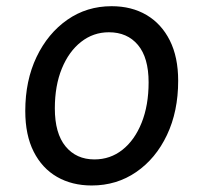

<svg xmlns="http://www.w3.org/2000/svg" viewBox="-20 -576 640 604"><path d="M268.5 7.5Q206.5 7.5 159.5 -19.5Q112.5 -46.5 86 -98.8Q59.5 -151 59.5 -227Q59.5 -322.5 95 -396.8Q130.5 -471 191.8 -513.8Q253 -556.5 331 -556.5Q394 -556.5 441 -528.8Q488 -501 514.2 -448.8Q540.5 -396.5 540.5 -322Q540.5 -225.5 505.2 -151.2Q470 -77 408.5 -34.8Q347 7.5 268.5 7.5ZM277 -74.5Q327 -74.5 365.2 -104.8Q403.5 -135 425.5 -189.8Q447.5 -244.5 447.5 -317Q447.5 -394.5 414 -434.5Q380.5 -474.5 322.5 -474.5Q273.5 -474.5 235 -444.2Q196.5 -414 174.5 -360.2Q152.5 -306.5 152.5 -235Q152.5 -156.5 186.2 -115.5Q220 -74.5 277 -74.5Z"/></svg>

Font: Spline Sans Mono
Style: Italic
Weight: 400
Italic angle: -4°
Monospace: yes
Designer: Eben Sorkin, Mirko Velimirovic
Foundry: Sorkin Type
Version: Version 1.004